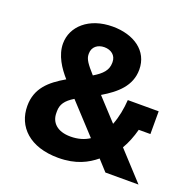

<svg xmlns="http://www.w3.org/2000/svg" viewBox="-127 -837 976 976"><g transform="rotate(20 360.5 -349.0)"><path d="M539 0H718L579 -151C598 -183 613 -221 624 -262H687V-385H520C517 -338 508 -289 491 -246L383 -363C459 -408 522 -462 522 -550C522 -652 435 -710 321 -710C193 -710 112 -635 112 -543C112 -479 151 -421 190 -377C109 -330 50 -278 50 -183C50 -71 133 12 287 12C384 12 443 -21 487 -57ZM317 -597C353 -597 381 -576 381 -540V-536C381 -496 357 -470 310 -442C269 -488 253 -510 253 -536V-540C253 -576 281 -597 317 -597ZM309 -111C237 -111 201 -148 201 -199V-209C201 -245 218 -271 263 -298L410 -139C383 -121 349 -111 309 -111Z"/></g></svg>

Font: IBM Plex Sans Thai Looped
Style: Bold
Weight: 700
Designer: Mike Abbink, Paul van der Laan, Pieter van Rosmalen, Ben Mitchell, Mark Frömberg
Foundry: Bold Monday
Version: Version 1.1